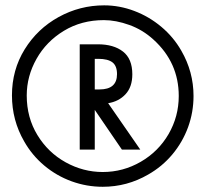

<svg xmlns="http://www.w3.org/2000/svg" viewBox="-20 -698 780 729"><path d="M25.4 -335.9Q25.4 -432.6 73.7 -510.7Q122.1 -588.9 202.6 -633.3Q283.2 -677.7 375.5 -677.7Q433.6 -677.7 489.7 -656.5Q545.9 -635.3 592.3 -596.4Q638.7 -557.6 668.5 -505.4Q714.8 -425.3 714.8 -333.5Q714.8 -272 694.1 -215.1Q673.3 -158.2 634.5 -111.8Q595.7 -65.4 542.5 -35.2Q462.4 11.2 370.1 11.2Q309.1 11.2 252 -9.5Q194.8 -30.3 148.2 -69.3Q101.6 -108.4 71.8 -161.1Q25.4 -241.2 25.4 -335.9ZM81.5 -335.4Q81.5 -251.5 122.1 -185.1Q162.6 -118.7 229.2 -81.8Q295.9 -44.9 370.1 -44.9Q447.3 -44.9 514.4 -83.7Q581.5 -122.6 620.1 -189Q658.7 -255.9 658.7 -333.5Q658.7 -460.4 563 -547.4Q522 -585 470.9 -603.3Q419.9 -621.6 374.5 -621.6Q289.6 -621.6 222.7 -581.1Q155.8 -540.5 118.7 -474.6Q81.5 -408.7 81.5 -335.4ZM282.7 -529.8H351.6Q411.6 -529.8 447 -502.2Q482.4 -474.6 482.4 -416Q482.4 -367.7 456.5 -340.1Q430.7 -312.5 390.6 -306.2L512.7 -129.9H442.9L339.8 -280.8V-129.9H282.7ZM357.9 -358.4Q424.3 -358.4 424.3 -416.5Q424.3 -447.8 407 -461.2Q389.6 -474.6 353 -474.6H339.8V-358.4Z"/></svg>

Font: NMS Futura Pro Book
Style: Regular
Weight: 400
Designer: Blend3rman
Version: Version 0.1